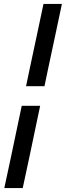

<svg xmlns="http://www.w3.org/2000/svg" viewBox="-20 -802 336 980"><path d="M113 -362 132 -453Q149.5 -534.5 166.5 -614.5Q183.5 -694.5 202 -782H296Q277.5 -694.5 260.5 -614.5Q243.5 -534.5 226 -453L207 -362ZM2 158Q21 70 38 -10Q55 -90 72 -172L91 -262H185L166 -172Q149 -90 132 -10Q115 70 96 158Z"/></svg>

Font: Commissioner Medium
Style: Italic
Weight: 500
Italic angle: -12°
Designer: Kostas Bartsokas
Foundry: Kostas Bartsokas
Version: Version 1.000; ttfautohint (v1.8.3)